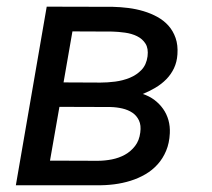

<svg xmlns="http://www.w3.org/2000/svg" viewBox="-20 -548 627 568"><path d="M26.9 0 118.2 -528.3 314 -527.8Q336.4 -527.3 359.6 -524.4Q382.8 -521.5 404.8 -514.9Q426.8 -508.3 445.8 -497.8Q464.8 -487.3 478.5 -471.9Q492.2 -456.5 499.5 -435.5Q506.8 -414.6 504.9 -387.2Q503.4 -364.3 494.6 -345.9Q485.8 -327.6 471.9 -313.5Q458 -299.3 439.9 -288.6Q421.9 -277.8 402.3 -270Q421.9 -263.7 437 -252.2Q452.1 -240.7 462.6 -225.8Q473.1 -210.9 478.3 -192.6Q483.4 -174.3 482.4 -153.8Q481 -124.5 471.4 -101.8Q461.9 -79.1 446.3 -61.8Q430.7 -44.4 410.2 -32.5Q389.6 -20.5 366.2 -13.2Q342.8 -5.9 317.4 -2.7Q292 0.5 266.6 0ZM155.8 -231.9 127.9 -72.8 268.6 -72.3Q289.6 -72.3 310.8 -76.4Q332 -80.6 349.6 -90.3Q367.2 -100.1 379.6 -116.2Q392.1 -132.3 395 -156.2Q397.9 -177.2 391.1 -191.7Q384.3 -206.1 371.6 -214.6Q358.9 -223.1 341.8 -227.1Q324.7 -231 306.6 -231.4ZM168 -304.2 277.3 -303.7Q297.9 -303.7 320.8 -306.6Q343.8 -309.6 364 -317.9Q384.3 -326.2 398.7 -341.3Q413.1 -356.4 416.5 -381.3Q419.4 -404.8 410.4 -418.9Q401.4 -433.1 385.5 -440.9Q369.6 -448.7 349.9 -451.4Q330.1 -454.1 312.5 -454.6L194.3 -455.1Z"/></svg>

Font: Roboto Mono
Style: Italic
Weight: 400
Designer: Google
Version: Version 2.000985; 2015; ttfautohint (v1.3)